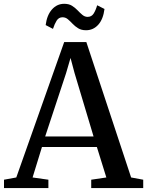

<svg xmlns="http://www.w3.org/2000/svg" viewBox="-34 -964 754 984"><path d="M49.5 -54.5 295 -748.5H408.5L638 -54.5L700 -43V0H433.5V-43L511 -54.5L462.5 -210.5H181L133 -54.5L214 -43V0H-13.5V-43ZM445.5 -264.5 348 -590 327.5 -667 304.5 -588.5 197.5 -264.5ZM407 -809Q383 -809 366.8 -819Q350.5 -829 338.2 -842Q326 -855 314 -865.2Q302 -875.5 286.5 -875.5Q267 -875.5 256.2 -858.2Q245.5 -841 237.5 -816L200 -835.5Q206.5 -886.5 232.2 -915.5Q258 -944.5 295 -944.5Q319 -944.5 335 -934.5Q351 -924.5 363.5 -911.2Q376 -898 388.2 -887.8Q400.5 -877.5 415 -877.5Q435 -877.5 445.8 -894.2Q456.5 -911 464 -937L501.5 -918Q495 -865.5 469.5 -837.2Q444 -809 407 -809Z"/></svg>

Font: Merriweather 48pt Medium
Style: Regular
Weight: 500
Version: Version 2.100